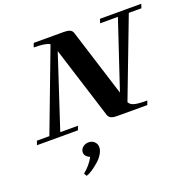

<svg xmlns="http://www.w3.org/2000/svg" viewBox="-199 -830 1323 1309"><g transform="rotate(-20 462.0 -175.5)"><path d="M-37.1 0 -26.9 -29.3H63.5L285.2 -615.2Q258.8 -633.8 169.9 -633.8L180.7 -663.1H397.9Q427.2 -663.1 442.9 -656Q458.5 -648.9 463.9 -631.3L617.2 -143.6L780.8 -633.8H651.9L661.6 -663.1H960.9L951.2 -633.8H859.9L643.1 -64.9Q652.8 -44.9 679.7 -37.1Q706.5 -29.3 773.9 -29.3L763.7 0H545.9Q517.1 0 501.5 -7.3Q485.8 -14.6 480 -32.2L315.4 -554.7L142.6 -29.3H271L260.3 0ZM210 312 198.2 292Q250 249.5 276.4 199.2Q239.3 181.6 239.3 153.8Q239.3 132.3 256.8 116.9Q274.4 101.6 299.3 101.6Q324.7 101.6 341.3 117.7Q357.9 133.8 357.9 157.7Q357.9 180.2 342 206.5Q326.2 232.9 298.3 256.3Q243.7 302.7 210 312Z"/></g></svg>

Font: Elstob ExtraBold
Style: Italic
Weight: 800
Italic angle: -20°
Designer: Peter S. Baker
Version: Version 1.015